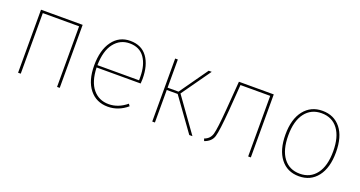

<svg xmlns="http://www.w3.org/2000/svg" viewBox="-36 -1002 2785 1486"><g transform="rotate(20 1356.5 -259.5)"><path d="M439 0V-499H140V0H118V-519H461V0Z M1040 -284Q1040 -268 1038 -246H675Q679 -130 728.5 -70.5Q778 -11 859 -11Q937 -11 1006 -68L1018 -51Q946 10 859 10Q764 10 708 -60Q652 -130 652 -255Q652 -382 706 -455.5Q760 -529 851 -529Q944 -529 992 -463Q1040 -397 1040 -284ZM1018 -265V-292Q1018 -391 976.5 -450Q935 -509 853 -509Q775 -509 726 -446.5Q677 -384 675 -265Z M1524 -519 1354 -279 1554 0H1528L1335 -268H1245V0H1223V-519H1245V-287H1335L1499 -519Z M1748 -519H2035V0H2013V-499H1768L1752 -284Q1738 -111 1723.5 -63Q1709 -15 1652 5L1645 -14Q1691 -30 1704 -76Q1717 -122 1730 -286Z M2434 -529Q2530 -529 2585.5 -459.5Q2641 -390 2641 -262Q2641 -134 2585 -62Q2529 10 2433 10Q2336 10 2281 -61.5Q2226 -133 2226 -259Q2226 -386 2282.5 -457.5Q2339 -529 2434 -529ZM2434 -509Q2348 -509 2298.5 -444Q2249 -379 2249 -259Q2249 -141 2297.5 -76Q2346 -11 2433 -11Q2519 -11 2568.5 -76Q2618 -141 2618 -262Q2618 -380 2569.5 -444.5Q2521 -509 2434 -509Z"/></g></svg>

Font: FiraGO Thin
Style: Regular
Weight: 100
Designer: bBox Type
Foundry: bBox Type GmbH
Version: Version 1.001;PS 001.001;hotconv 1.0.88;makeotf.lib2.5.64775